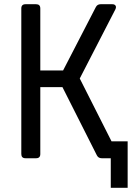

<svg xmlns="http://www.w3.org/2000/svg" viewBox="-20 -750 640 910"><path d="M505 140V-80H585V140ZM101 0Q81 0 81 -20V-710Q81 -730 101 -730H151Q171 -730 171 -710V-416H279L434 -716Q441 -730 457 -730H512Q523 -730 527.5 -723.5Q532 -717 527 -706L358 -378L537 -24Q542 -14 537.5 -7Q533 0 522 0H462Q446 0 439 -14L276 -337H171V-20Q171 0 151 0Z"/></svg>

Font: Pitagon Sans Mono
Style: Regular
Weight: 400
Monospace: yes
Designer: Travis Tran
Foundry: Pitagon
Version: Version 1.001;gftools[0.9.26]